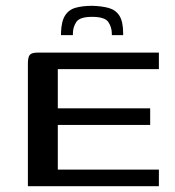

<svg xmlns="http://www.w3.org/2000/svg" viewBox="-20 -641 603 661"><path d="M76 0V-422Q76 -444 82.5 -452Q89 -460 111 -460H527V-403H179V-268H497V-211H179V-57H527V0ZM190 -520V-527Q191 -567 204 -587.5Q217 -608 241 -614.5Q265 -621 298 -621Q331 -620 354.5 -613.5Q378 -607 391 -587Q404 -567 404 -526V-520H365V-525Q365 -547 353 -565Q341 -583 297 -583Q254 -583 242.5 -565Q231 -547 231 -526V-520Z"/></svg>

Font: Genos Medium
Style: Regular
Weight: 500
Designer: Robert E. Leuschke
Foundry: Robert E. Leuschke
Version: Version 1.010; ttfautohint (v1.8.3)